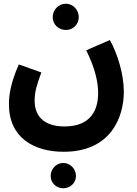

<svg xmlns="http://www.w3.org/2000/svg" viewBox="-20 -744 735 1031"><path d="M334 -583C372 -583 403 -613 403 -652C403 -691 372 -724 334 -724C294 -724 263 -691 263 -652C263 -613 294 -583 334 -583ZM28 -184C28 -4 163 71 322 71C574 71 645 -113 645 -252C645 -346 610 -458 570 -529L443 -474C490 -379 507 -304 507 -245C507 -157 471 -65 326 -65C228 -65 166 -110 166 -204C166 -250 177 -287 202 -355L81 -398C36 -296 28 -231 28 -184ZM320 267C357 267 388 238 388 201C388 163 357 131 320 131C282 131 252 163 252 201C252 238 282 267 320 267Z"/></svg>

Font: Noto Sans Arabic UI SmCn
Style: Bold
Weight: 700
Width: 4
Designer: Monotype Design Team, Nadine Chahine and Nizar Qandah
Foundry: Monotype Imaging Inc.
Version: Version 2.010